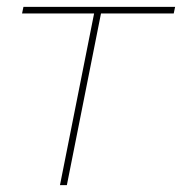

<svg xmlns="http://www.w3.org/2000/svg" viewBox="-20 -537 528 557"><path d="M154 0 253 -498H44L48 -517H488L484 -498H273L174 0Z"/></svg>

Font: Argentum Sans Thin
Style: Italic
Weight: 100
Italic angle: -11°
Designer: Julieta Ulanovsky (font), Cristiano Sobral (main changes and remaster)
Foundry: Julieta Ulanovsky (font), Cristiano Sobral (main changes and remaster)
Version: Version 2.007;June 15, 2022;FontCreator 14.0.0.2814 64-bit; 